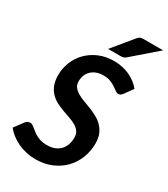

<svg xmlns="http://www.w3.org/2000/svg" viewBox="-227 -1030 995 1139"><g transform="rotate(30 270.0 -461.0)"><path d="M470.5 -593Q463.5 -583 456.8 -578.2Q450 -573.5 440 -573.5Q430 -573.5 419.5 -581.5Q409 -589.5 394.5 -599.2Q380 -609 360 -617Q340 -625 312 -625Q285 -625 264 -617Q243 -609 228.8 -595Q214.5 -581 207.2 -562Q200 -543 200 -521Q200 -498 211.8 -482.8Q223.5 -467.5 242.5 -456Q261.5 -444.5 286 -435.5Q310.5 -426.5 335.8 -416.5Q361 -406.5 385.5 -393.5Q410 -380.5 429 -361.5Q448 -342.5 459.8 -315.8Q471.5 -289 471.5 -251Q471.5 -198 453 -151Q434.5 -104 400.5 -68.8Q366.5 -33.5 317.5 -12.8Q268.5 8 208 8Q176.5 8 146 1.2Q115.5 -5.5 88.5 -18Q61.5 -30.5 38.5 -48Q15.5 -65.5 -1.5 -87L44.5 -149Q50 -156 58.5 -160.5Q67 -165 75.5 -165Q83.5 -165 91.2 -160Q99 -155 108.2 -147.8Q117.5 -140.5 128.2 -131.8Q139 -123 152.8 -115.8Q166.5 -108.5 184.2 -103.5Q202 -98.5 224.5 -98.5Q281.5 -98.5 313.5 -130.5Q345.5 -162.5 345.5 -219Q345.5 -244 334 -260Q322.5 -276 303.5 -287Q284.5 -298 260.2 -306.2Q236 -314.5 211 -323.8Q186 -333 161.8 -345.2Q137.5 -357.5 118.5 -376.8Q99.5 -396 88 -424Q76.5 -452 76.5 -493Q76.5 -539.5 93.8 -582.5Q111 -625.5 143.2 -658.2Q175.5 -691 221.2 -710.8Q267 -730.5 324.5 -730.5Q354 -730.5 381.2 -724.5Q408.5 -718.5 432 -707.5Q455.5 -696.5 475.2 -681.2Q495 -666 509.5 -647.5ZM542.5 -930.5 377.5 -787.5Q367 -778.5 358.8 -776.5Q350.5 -774.5 337.5 -774.5H255.5L367 -910Q372.5 -917 377.5 -921.2Q382.5 -925.5 388.2 -927.5Q394 -929.5 400.8 -930Q407.5 -930.5 416.5 -930.5Z"/></g></svg>

Font: Lato 2
Style: Bold Italic
Weight: 700
Italic angle: -7°
Designer: Lukasz Dziedzic with Adam Twardoch and Botio Nikoltchev
Foundry: tyPoland Lukasz Dziedzic
Version: Version 2.015; 2015-08-06; http://www.latofonts.com/